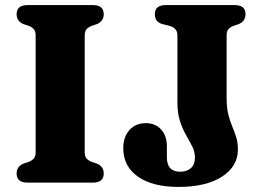

<svg xmlns="http://www.w3.org/2000/svg" viewBox="-20 -720 1034 757"><path d="M314 -119.5Q314 -103.5 321.2 -95.2Q328.5 -87 341.5 -82L362 -75Q389 -63.5 389 -36Q389 0 346 0H89Q45.5 0 45.5 -36Q45.5 -63.5 72.5 -75L93.5 -82Q106 -87 113.2 -95.2Q120.5 -103.5 120.5 -119.5V-580.5Q120.5 -596.5 113.2 -604.8Q106 -613 93.5 -618L72.5 -625Q45.5 -636.5 45.5 -664Q45.5 -700 89 -700H346Q389 -700 389 -664Q389 -636.5 362 -625L341.5 -618Q328.5 -613 321.2 -604.8Q314 -596.5 314 -580.5ZM918 -130.5Q918 -64 855.2 -23.5Q792.5 17 684 17Q581 17 523.5 -23.8Q466 -64.5 466 -135.5Q466 -180 490.2 -207.2Q514.5 -234.5 555.5 -234.5Q591.5 -234.5 614.8 -210Q638 -185.5 638 -141V-99.5Q638 -43 690.5 -43Q717 -43 732.8 -57.2Q748.5 -71.5 748.5 -98Q748.5 -122 738 -142.5Q727.5 -163 714 -186.5Q700.5 -210 690 -241.2Q679.5 -272.5 679.5 -317.5V-580.5Q679.5 -609.5 648.5 -618L620.5 -625Q590.5 -633 590.5 -664Q590.5 -700 634 -700H905Q948 -700 948 -664Q948 -636.5 921.5 -625L900.5 -618Q887.5 -613 880.5 -604.8Q873.5 -596.5 873.5 -580.5V-334Q873.5 -295 880.2 -268.5Q887 -242 895.8 -221.2Q904.5 -200.5 911.2 -179.2Q918 -158 918 -130.5Z"/></svg>

Font: Fraunces 9pt Soft
Style: Bold
Weight: 700
Version: Version 1.000;[b76b70a41]